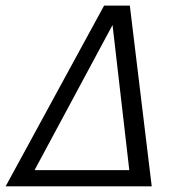

<svg xmlns="http://www.w3.org/2000/svg" viewBox="-97 -657 663 677"><path d="M438 0H-77.1L270 -637.2H360.8ZM358.9 -57.1 299.8 -568.8 24.9 -57.1Z"/></svg>

Font: Anonymous Pro
Style: Italic
Weight: 400
Italic angle: -12°
Monospace: yes
Designer: Mark Simonson
Version: Version 1.003